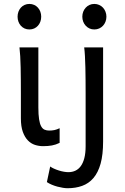

<svg xmlns="http://www.w3.org/2000/svg" viewBox="-20 -743 645 992"><path d="M70.8 -656.7Q70.8 -670.4 75.2 -682.4Q79.6 -694.3 87.6 -703.4Q95.7 -712.4 106.9 -717.5Q118.2 -722.7 131.8 -722.7Q145.5 -722.7 156.7 -717.5Q168 -712.4 176 -703.4Q184.1 -694.3 188.5 -682.4Q192.9 -670.4 192.9 -656.7Q192.9 -643.1 188.5 -631.1Q184.1 -619.1 176 -610.1Q168 -601.1 156.7 -595.9Q145.5 -590.8 131.8 -590.8Q118.2 -590.8 106.9 -595.9Q95.7 -601.1 87.6 -610.1Q79.6 -619.1 75.2 -631.1Q70.8 -643.1 70.8 -656.7ZM234.4 -68.4Q248.5 -68.4 261.2 -71Q273.9 -73.7 288.1 -80.6V-4.9Q268.1 4.9 248.3 8.5Q228.5 12.2 202.6 12.2Q181.2 12.2 160.6 5.6Q140.1 -1 124 -17.6Q107.9 -34.2 97.9 -61.8Q87.9 -89.4 87.9 -131.8V-258.8Q87.9 -294.4 87.6 -329.1Q87.4 -363.8 86.7 -394.8Q85.9 -425.8 84.5 -452.4Q83 -479 80.6 -498H178.2V-188Q178.2 -150.4 181.9 -127Q185.5 -103.5 192.6 -90.6Q199.7 -77.6 210.2 -73Q220.7 -68.4 234.4 -68.4ZM512.7 -12.2Q512.7 56.2 499.8 102.5Q486.8 148.9 462.6 177Q438.5 205.1 404.5 217.3Q370.6 229.5 329.1 229.5Q318.8 229.5 304.9 227.3Q291 225.1 276.4 221.2Q261.7 217.3 247.3 211.2Q232.9 205.1 222.2 197.8L239.3 117.2Q247.1 123 259 128.4Q271 133.8 284.2 137.9Q297.4 142.1 310.3 144.3Q323.2 146.5 333.5 146.5Q353 146.5 369.4 138.9Q385.7 131.3 397.5 115.2Q409.2 99.1 415.8 73.7Q422.4 48.3 422.4 12.2V-258.8Q422.4 -294.4 422.1 -329.1Q421.9 -363.8 421.1 -394.8Q420.4 -425.8 418.9 -452.4Q417.5 -479 415 -498H512.7ZM405.3 -656.7Q405.3 -670.4 409.9 -682.4Q414.6 -694.3 422.9 -703.4Q431.2 -712.4 442.4 -717.5Q453.6 -722.7 467.3 -722.7Q481 -722.7 492.4 -717.5Q503.9 -712.4 512.2 -703.4Q520.5 -694.3 525.1 -682.4Q529.8 -670.4 529.8 -656.7Q529.8 -643.1 525.1 -631.1Q520.5 -619.1 512.2 -610.1Q503.9 -601.1 492.4 -595.9Q481 -590.8 467.3 -590.8Q453.6 -590.8 442.4 -595.9Q431.2 -601.1 422.9 -610.1Q414.6 -619.1 409.9 -631.1Q405.3 -643.1 405.3 -656.7Z"/></svg>

Font: Andika DR AuSIL
Style: Regular
Weight: 400
Designer: Annie Olsen & Victor Gaultney
Foundry: SIL International
Version: Version 0.003